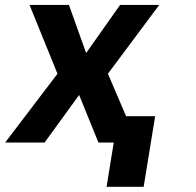

<svg xmlns="http://www.w3.org/2000/svg" viewBox="-41 -565 775 761"><path d="M528.4 175.4H381.4L409.8 0H349.1L272.7 -188.6L135.7 0H-20.6L186.8 -272.7L76 -545.5H232.2L300.4 -354.8L435 -545.5H590.2L386.7 -272.7L458.8 -104.4H573.9Z"/></svg>

Font: Linik Sans
Style: Bold Italic
Weight: 700
Italic angle: 9°
Designer: Fonts by Rasmus Andersson / Changes by Cristiano Sobral with parts from Marc Monis
Foundry: rsms
Version: Version 3.020; ttfautohint (v1.6)